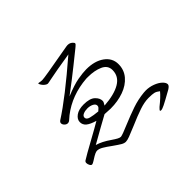

<svg xmlns="http://www.w3.org/2000/svg" viewBox="-151 -997 1302 1302"><g transform="rotate(-45 500.0 -346.0)"><path d="M536 -22Q486 -1 462 8Q438 17 424 17Q409 17 392 7Q375 -3 338 -29Q307 -52 284 -65.5Q261 -79 243 -79L235 -78Q225 -76 205 -64.5Q185 -53 177 -47Q160 -36 153 -36Q145 -36 138.5 -47.5Q132 -59 132 -71Q132 -81 140 -87Q173 -108 259 -155Q343 -201 383 -225Q338 -238 317.5 -255Q297 -272 297 -298Q297 -325 324.5 -345Q352 -365 400 -365Q458 -365 483.5 -341.5Q509 -318 509 -290Q509 -280 495 -259Q595 -266 649.5 -298.5Q704 -331 704 -391Q704 -436 659.5 -456Q615 -476 553 -476H537Q389 -465 281 -381Q274 -375 267 -369Q260 -363 253 -357Q245 -350 235 -350Q222 -350 211.5 -360.5Q201 -371 201 -383Q201 -393 212 -401Q345 -486 567 -678Q423 -655 362 -642Q355 -641 345 -638.5Q335 -636 330 -636Q320 -636 309 -644.5Q298 -653 290.5 -664.5Q283 -676 283 -682Q283 -684 286 -684Q289 -684 298.5 -682Q308 -680 320 -680Q342 -680 557 -719L580 -723Q601 -727 608 -727Q622 -727 632 -721.5Q642 -716 647.5 -709Q653 -702 653 -700Q653 -695 648.5 -690Q644 -685 637.5 -680Q631 -675 629 -673Q605 -654 535.5 -598Q466 -542 371 -471Q451 -504 500.5 -512.5Q550 -521 581 -521Q662 -521 711.5 -485Q761 -449 761 -391Q761 -336 727 -296Q693 -256 636 -235.5Q579 -215 510 -215Q503 -215 454 -218Q426 -203 374 -174Q322 -145 264 -112Q310 -99 364 -61Q386 -46 400 -38.5Q414 -31 423 -31H425Q444 -34 502 -59Q574 -89 629.5 -108Q685 -127 745 -133Q751 -134 765 -134Q799 -134 831 -122Q863 -110 882 -92Q901 -74 901 -58Q901 -45 877 -30Q804 11 779.5 23Q755 35 745 35Q736 35 736 31Q736 26 752 11Q806 -32 830 -62Q811 -77 795 -81Q779 -85 743 -85H742Q703 -85 654 -68.5Q605 -52 536 -22ZM437 -261Q449 -271 455 -277.5Q461 -284 461 -293Q461 -309 442 -318.5Q423 -328 399 -328Q376 -328 359 -320.5Q342 -313 341 -299V-297Q341 -279 367.5 -272Q394 -265 437 -261Z"/></g></svg>

Font: JyunsaiKaai Light
Style: Regular
Weight: 300
Designer: Fontworks Inc.
Version: Version 0.030;April 7, 2024;FontCreator 14.0.0.2901 64-bit